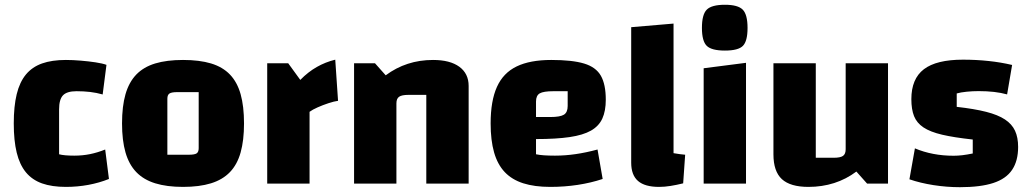

<svg xmlns="http://www.w3.org/2000/svg" viewBox="-20 -763 4281 798"><path d="M253.7 13.8Q195.9 13.8 154.8 -0.7Q113.7 -15.3 87.6 -46.9Q61.6 -78.6 49.4 -128.7Q37.2 -178.8 37.2 -250Q37.2 -321.2 49.4 -371.4Q61.6 -421.6 87.6 -453.2Q113.7 -484.7 154.8 -499.3Q195.9 -513.8 253.7 -513.8Q283 -513.8 315.5 -511Q348 -508.3 377.1 -503.9Q406.1 -499.5 422.5 -493.5L406.7 -370.4Q381.4 -377.6 354.6 -380.8Q327.8 -383.9 298.1 -383.9Q258.2 -383.9 241.9 -366.9Q225.6 -349.9 225.6 -308.2V-121.8Q246.4 -116.1 288.8 -116.1Q323.1 -116.1 354 -122.4Q384.8 -128.6 417.2 -141.6L432.8 -19.2Q392.7 -3 347.2 5.4Q301.7 13.8 253.7 13.8Z M740.7 13.8Q673.4 13.8 625.2 -1.1Q577 -16 546.5 -47.6Q516.1 -79.1 501.6 -129.4Q487.2 -179.6 487.2 -250Q487.2 -321.2 501.6 -371.4Q516.1 -421.6 546.5 -453.2Q577 -484.7 625.2 -499.3Q673.4 -513.8 740.7 -513.8Q809 -513.8 857.2 -499.3Q905.4 -484.7 935.7 -453.2Q966 -421.6 980.1 -371.5Q994.2 -321.4 994.2 -250Q994.2 -179.6 980.1 -129.4Q966 -79.1 935.6 -47.6Q905.1 -16 856.9 -1.1Q808.7 13.8 740.7 13.8ZM675.6 -119.9H764.6Q789.1 -119.9 797.4 -125.6Q805.8 -131.4 805.8 -147.2V-380.1H716.7Q693.3 -380.1 684.4 -374.4Q675.6 -368.6 675.6 -352.8Z M1177.9 -500 1228.1 -430.9Q1260.9 -464.3 1296.7 -484.6Q1332.5 -505 1373.4 -515L1385 -344Q1368.5 -341.8 1344.9 -334Q1321.3 -326.2 1300.2 -316.8Q1279 -307.5 1266.6 -298.3V0H1090.6V-500Z M1451.6 0V-500H1538.6L1583.1 -450Q1625.7 -481.8 1674.9 -497.8Q1724 -513.8 1779.8 -513.8Q1850.5 -513.8 1889.2 -485.5Q1927.8 -457.1 1927.8 -406V0H1751.8V-368.7H1677.6Q1649.9 -368.7 1638.8 -360.9Q1627.6 -353.1 1627.6 -333.5V0Z M2267.2 13.8Q2201.8 13.8 2154.7 -1.2Q2107.6 -16.3 2077.7 -47.9Q2047.8 -79.6 2033.5 -129.7Q2019.2 -179.8 2019.2 -250Q2019.2 -343.7 2045.4 -401.8Q2071.6 -460 2127.3 -486.9Q2182.9 -513.8 2271.2 -513.8Q2358.6 -513.8 2407.8 -498.9Q2457 -484 2477.4 -448.1Q2497.8 -412.2 2497.8 -348.6Q2497.8 -301.9 2483.5 -270.4Q2469.2 -238.9 2436.2 -220.1Q2403.2 -201.4 2347.3 -193.2Q2291.3 -185 2207.8 -185H2177.8V-276.6H2266.8Q2308.2 -276.6 2323.8 -286.4Q2339.4 -296.1 2339.4 -322.5V-383.9H2280.2Q2239 -383.9 2223.4 -375Q2207.8 -366 2207.8 -341.1V-121.8Q2222.2 -118.8 2240.7 -117.5Q2259.3 -116.1 2286.7 -116.1Q2329 -116.1 2372.1 -122.4Q2415.3 -128.6 2463.5 -141.6L2484.8 -19.2Q2436.4 -3 2381.2 5.4Q2325.9 13.8 2267.2 13.8Z M2779.4 -126.4Q2793 -123.9 2805.1 -122.4Q2817.2 -120.9 2827.7 -119.9L2819.4 -1Q2791.8 5.8 2766.8 9.8Q2741.8 13.8 2719.2 13.8Q2660.2 13.8 2631.8 -10.8Q2603.4 -35.4 2603.4 -87V-650L2779.4 -665Z M2904.6 -479.3 3080.6 -501.9V0H2904.6ZM2992.8 -552.8Q2937.6 -552.8 2917.5 -572.4Q2897.4 -592 2897.4 -647Q2897.4 -702.9 2917.6 -723Q2937.8 -743.2 2993.1 -743.2Q3046.8 -743.2 3066.9 -723Q3087 -702.7 3087 -646.7Q3087 -592.2 3067.8 -572.5Q3048.6 -552.8 2992.8 -552.8Z M3670.8 -500V0H3583.8L3539.3 -50Q3497 -18.2 3446.9 -2.2Q3396.7 13.8 3340.3 13.8Q3264.7 13.8 3229.6 -18.5Q3194.6 -50.9 3194.6 -121.6V-500H3370.6V-107.3H3444.8Q3472.8 -107.3 3483.8 -115.1Q3494.8 -122.9 3494.8 -142.5V-500Z M3767.8 -350.8Q3767.8 -435.4 3819.8 -475.2Q3871.9 -515 3982.6 -515Q4036.7 -515 4088.6 -509.5Q4140.5 -504 4186.6 -493L4165.8 -370.6Q4140.8 -377.6 4111.1 -381Q4081.4 -384.3 4047.6 -384.3Q4022.4 -384.3 3997.5 -381.8Q3972.5 -379.3 3956.4 -374.6V-318.9Q4029.7 -310.7 4078.7 -298.2Q4127.8 -285.7 4156.8 -266.5Q4185.8 -247.4 4198.7 -219.6Q4211.6 -191.9 4211.6 -152.4Q4211.6 -94.1 4186.5 -57Q4161.5 -19.8 4108.3 -2.4Q4055 15 3969.7 15Q3915 15 3859.8 6.4Q3804.5 -2.3 3759.8 -17.8L3782.6 -146.4Q3855.1 -115.7 3943.6 -115.7Q3960.7 -115.7 3979.8 -117.9Q3998.8 -120.2 4023 -125.1V-183.1Q3945.4 -191.5 3895.8 -203.1Q3846.1 -214.8 3818.2 -233.4Q3790.3 -252 3779 -280.3Q3767.8 -308.6 3767.8 -350.8Z"/></svg>

Font: Changa
Style: Regular
Weight: 400
Designer: Eduardo Rodriguez Tunni
Foundry: Eduardo Rodriguez Tunni
Version: Version 3.003